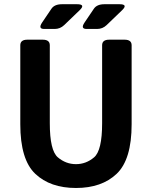

<svg xmlns="http://www.w3.org/2000/svg" viewBox="-20 -892 734 928"><path d="M193.8 -752Q162.6 -752 183.6 -783.2L228.5 -849.6Q243.2 -871.6 279.8 -871.6H352.5Q395 -871.6 365.2 -842.8L290 -770.5Q270.5 -752 244.1 -752ZM398.9 -752Q367.7 -752 388.7 -783.2L433.6 -849.6Q448.2 -871.6 484.9 -871.6H557.6Q600.1 -871.6 570.3 -842.8L495.1 -770.5Q475.6 -752 449.2 -752ZM78.1 -291.5V-673.3Q78.1 -700.2 112.3 -700.2H186.5Q220.7 -700.2 220.7 -673.3V-296.4Q220.7 -164.6 259.5 -131.6Q298.3 -98.6 347.2 -98.6Q396 -98.6 434.8 -131.6Q473.6 -164.6 473.6 -296.4V-673.3Q473.6 -700.2 507.8 -700.2H582Q616.2 -700.2 616.2 -673.3V-291.5Q616.2 -120.6 543.9 -52Q471.7 16.6 347.2 16.6Q222.7 16.6 150.4 -52Q78.1 -120.6 78.1 -291.5Z"/></svg>

Font: Istok Web
Style: Bold
Weight: 700
Designer: Andrey V. Panov
Foundry: Andrey V. Panov
Version: Version 1.0.2g